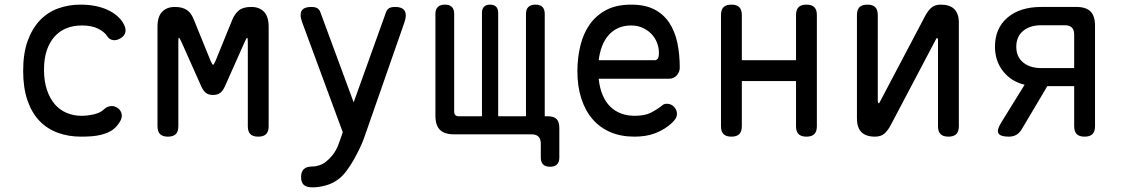

<svg xmlns="http://www.w3.org/2000/svg" viewBox="-20 -580 4840 829"><path d="M80 -274Q80 -351 100 -405Q120 -459 153.5 -493.5Q187 -528 232 -544Q277 -560 327 -560Q365 -560 395 -553.5Q425 -547 447.5 -536Q470 -525 486 -511Q502 -497 511 -482Q525 -459 521.5 -442Q518 -425 501 -415Q483 -404 467 -407Q451 -410 442 -425Q431 -442 404 -456Q377 -470 333 -470Q297 -470 267 -458Q237 -446 215.5 -422Q194 -398 182 -362.5Q170 -327 170 -279Q170 -230 182.5 -192.5Q195 -155 216.5 -130Q238 -105 268 -92.5Q298 -80 332 -80Q358 -80 386 -86.5Q414 -93 429 -108Q441 -120 458.5 -122Q476 -124 493 -110Q499 -104 502.5 -96.5Q506 -89 506 -80Q506 -71 501 -60.5Q496 -50 486 -38Q473 -22 455 -12.5Q437 -3 416.5 2Q396 7 374 8.5Q352 10 330 10Q275 10 229 -7Q183 -24 150 -58.5Q117 -93 98.5 -147Q80 -201 80 -274Z M1140 -35Q1140 -12 1129 -1Q1118 10 1095 10Q1072 10 1061 -1Q1050 -12 1050 -35V-400Q1050 -416 1047 -417Q1044 -416 1037 -400L951 -207Q943 -189 931.5 -179.5Q920 -170 900 -170Q880 -170 868.5 -179.5Q857 -189 849 -207L763 -400Q755 -417 752.5 -417Q750 -417 750 -400V-35Q750 -12 739 -1Q728 10 705 10Q682 10 671 -1Q660 -12 660 -35V-465Q660 -508 680 -529Q700 -550 735 -550Q752 -550 765 -546.5Q778 -543 788 -536Q798 -529 805 -518.5Q812 -508 817 -495L889 -318Q897 -300 900 -300Q903 -300 911 -318L983 -495Q994 -521 1012 -535.5Q1030 -550 1065 -550Q1100 -550 1120 -529Q1140 -508 1140 -465Z M1453 11 1460 -9 1285 -483Q1282 -491 1280 -499Q1278 -507 1278 -515Q1278 -533 1289.5 -541.5Q1301 -550 1324 -550Q1341 -550 1350 -544.5Q1359 -539 1363 -528L1507 -138L1647 -528Q1651 -539 1660 -544.5Q1669 -550 1686 -550Q1709 -550 1720.5 -541Q1732 -532 1732 -514Q1732 -507 1730.5 -499.5Q1729 -492 1726 -483L1554 10Q1547 31 1534.5 57.5Q1522 84 1507 110.5Q1492 137 1474.5 160Q1457 183 1438 196Q1415 213 1385 221Q1355 229 1330 229Q1304 229 1292 218.5Q1280 208 1280 185V184Q1280 162 1291.5 150.5Q1303 139 1327 139Q1343 139 1359.5 133.5Q1376 128 1390 116Q1404 104 1413.5 92.5Q1423 81 1430 68.5Q1437 56 1442 42Q1447 28 1453 11Z M2355 140Q2335 140 2325 130Q2315 120 2315 100V40Q2315 20 2305 10Q2295 0 2275 0H1940Q1899 0 1879.5 -19.5Q1860 -39 1860 -80V-520Q1860 -540 1870.5 -550Q1881 -560 1901 -560Q1921 -560 1931 -550Q1941 -540 1941 -520V-98Q1941 -88 1946 -83Q1951 -78 1961 -78H2061V-525Q2061 -542 2070 -551Q2079 -560 2096 -560Q2113 -560 2122 -551Q2131 -542 2131 -525V-78H2251V-520Q2251 -540 2261.5 -550Q2272 -560 2292 -560Q2312 -560 2322 -550Q2332 -540 2332 -520V-78H2345Q2371 -78 2383 -66Q2395 -54 2395 -28V100Q2395 120 2385 130Q2375 140 2355 140Z M2859 -132Q2878 -132 2890.5 -118.5Q2903 -105 2903 -88Q2903 -79 2898.5 -70.5Q2894 -62 2882 -50Q2866 -35 2848 -24Q2830 -13 2809.5 -5Q2789 3 2766.5 6.5Q2744 10 2719 10Q2661 10 2615.5 -9.5Q2570 -29 2538.5 -65.5Q2507 -102 2490 -154.5Q2473 -207 2473 -272Q2473 -329 2485.5 -381.5Q2498 -434 2525.5 -473.5Q2553 -513 2597 -536.5Q2641 -560 2705 -560Q2765 -560 2805 -539.5Q2845 -519 2869.5 -482Q2894 -445 2904.5 -395.5Q2915 -346 2915 -287Q2915 -269 2902 -254.5Q2889 -240 2868 -240H2565Q2569 -200 2582 -169.5Q2595 -139 2615 -119.5Q2635 -100 2661.5 -90Q2688 -80 2720 -80Q2765 -80 2791.5 -94Q2818 -108 2833 -120Q2841 -127 2846 -129.5Q2851 -132 2859 -132ZM2565 -320H2809Q2814 -320 2819.5 -326Q2825 -332 2825 -353Q2825 -374 2817 -395Q2809 -416 2793.5 -432.5Q2778 -449 2755.5 -459.5Q2733 -470 2705 -470Q2674 -470 2649.5 -459Q2625 -448 2607.5 -428Q2590 -408 2579.5 -380.5Q2569 -353 2565 -320Z M3138 10Q3115 10 3104 -1Q3093 -12 3093 -35V-515Q3093 -538 3104 -549Q3115 -560 3138 -560Q3161 -560 3172 -549Q3183 -538 3183 -515V-320H3417V-515Q3417 -538 3428 -549Q3439 -560 3462 -560Q3485 -560 3496 -549Q3507 -538 3507 -515V-35Q3507 -12 3496 -1Q3485 10 3462 10Q3439 10 3428 -1Q3417 -12 3417 -35V-230H3183V-35Q3183 -12 3172 -1Q3161 10 3138 10Z M3680 -68V-515Q3680 -538 3691 -549Q3702 -560 3725 -560Q3748 -560 3759 -549Q3770 -538 3770 -515V-140Q3772 -134 3774 -134Q3776 -134 3776.5 -135.5Q3777 -137 3779 -140L3974 -510Q3986 -533 4001 -546.5Q4016 -560 4042 -560Q4081 -560 4100.5 -540.5Q4120 -521 4120 -482V-35Q4120 -12 4109 -1Q4098 10 4075 10Q4052 10 4041 -1Q4030 -12 4030 -35V-410Q4028 -416 4026 -416Q4024 -416 4023.5 -414.5Q4023 -413 4021 -410L3826 -40Q3814 -17 3799 -3.5Q3784 10 3758 10Q3719 10 3699.5 -9.5Q3680 -29 3680 -68Z M4336 10Q4299 10 4291 -4.5Q4283 -19 4303 -51L4404 -214Q4346 -228 4311 -272.5Q4276 -317 4276 -378Q4276 -458 4330 -504Q4384 -550 4476 -550H4628Q4669 -550 4688.5 -530.5Q4708 -511 4708 -470V-35Q4708 -12 4697 -1Q4686 10 4663 10Q4640 10 4629 -1Q4618 -12 4618 -35V-208H4502L4391 -21Q4381 -5 4367.5 2.5Q4354 10 4336 10ZM4618 -431Q4618 -451 4608 -461Q4598 -471 4578 -471H4476Q4427 -471 4397.5 -446.5Q4368 -422 4368 -378Q4368 -335 4397.5 -310.5Q4427 -286 4476 -286H4618Z"/></svg>

Font: Maple Mono Normal
Style: Regular
Weight: 400
Monospace: yes
Designer: subframe7536
Version: Version 7.000